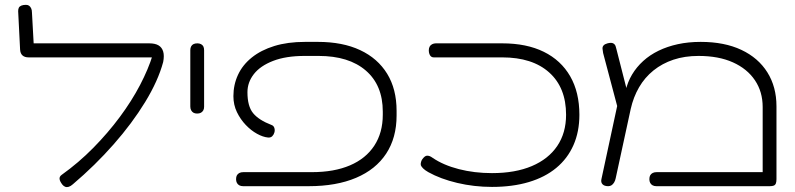

<svg xmlns="http://www.w3.org/2000/svg" viewBox="-20 -759 3283 793"><path d="M238 4Q227 -10 226 -20Q225 -30 235 -37Q305 -87 365.5 -148.5Q426 -210 475 -276Q524 -342 558.5 -408Q593 -474 611 -533L654 -503Q633 -425 579.5 -337.5Q526 -250 449.5 -163Q373 -76 281 2Q272 10 264 12.5Q256 15 249.5 12.5Q243 10 238 4ZM654 -503 611 -522H98Q82 -522 73 -530Q64 -538 63 -554L55 -713Q55 -722 58 -727.5Q61 -733 68.5 -736Q76 -739 87 -739Q95 -739 100 -735.5Q105 -732 108.5 -725Q112 -718 112 -707L119 -580H596Q621 -580 635 -571.5Q649 -563 654 -546Q659 -529 654 -503Z M794 -290Q785 -290 779 -293.5Q773 -297 769.5 -303.5Q766 -310 766 -319V-552Q766 -561 769.5 -567.5Q773 -574 779.5 -577Q786 -580 795 -580Q804 -580 810.5 -576.5Q817 -573 820 -567Q823 -561 823 -551V-318Q823 -309 819.5 -303Q816 -297 810 -293.5Q804 -290 794 -290Z M984 10Q975 10 968.5 6.5Q962 3 958.5 -3.5Q955 -10 955 -19Q955 -29 958.5 -35Q962 -41 968.5 -44.5Q975 -48 985 -48H1268Q1360 -48 1425.5 -76Q1491 -104 1526 -157.5Q1561 -211 1561 -285V-298Q1561 -407 1491 -467.5Q1421 -528 1296 -528H1238Q1161 -528 1108 -507.5Q1055 -487 1028.5 -453Q1002 -419 1002 -378Q1002 -320 1025.5 -291.5Q1049 -263 1101 -243Q1110 -240 1113 -231Q1116 -222 1113.5 -212.5Q1111 -203 1104.5 -196.5Q1098 -190 1087 -191Q1066 -193 1041.5 -206.5Q1017 -220 995 -243Q973 -266 958.5 -296Q944 -326 944 -362Q944 -409 963 -450Q982 -491 1020 -521.5Q1058 -552 1113 -569Q1168 -586 1240 -586H1293Q1395 -586 1467.5 -552Q1540 -518 1579 -454.5Q1618 -391 1618 -301V-282Q1618 -190 1575 -124.5Q1532 -59 1450.5 -24.5Q1369 10 1255 10Z M2012 13Q1938 13 1868.5 -3.5Q1799 -20 1749 -48Q1735 -56 1727.5 -63.5Q1720 -71 1718 -77Q1717 -83 1719 -90Q1721 -97 1724 -101Q1729 -108 1734 -112Q1739 -116 1744 -116Q1750 -116 1755 -114Q1760 -112 1767 -107Q1811 -77 1875 -60.5Q1939 -44 2012 -44Q2108 -44 2176.5 -73Q2245 -102 2281.5 -156Q2318 -210 2318 -285Q2318 -397 2248.5 -459.5Q2179 -522 2054 -522H1771Q1765 -522 1760.5 -525.5Q1756 -529 1753.5 -536Q1751 -543 1751 -551Q1751 -560 1754.5 -566.5Q1758 -573 1765 -576.5Q1772 -580 1780 -580H2054Q2155 -580 2226 -545Q2297 -510 2335 -444Q2373 -378 2373 -285Q2373 -215 2348.5 -159.5Q2324 -104 2277.5 -65.5Q2231 -27 2164 -7Q2097 13 2012 13Z M3187 -320V-19Q3187 -8 3184.5 -1.5Q3182 5 3176 7.5Q3170 10 3159 10H2691Q2682 10 2675.5 6.5Q2669 3 2665.5 -3.5Q2662 -10 2662 -19Q2662 -29 2665.5 -35Q2669 -41 2675.5 -44.5Q2682 -48 2692 -48H3130V-317Q3130 -380 3098 -427.5Q3066 -475 3007 -501.5Q2948 -528 2865 -528Q2808 -528 2761.5 -512.5Q2715 -497 2679 -468Q2643 -439 2619.5 -398.5Q2596 -358 2585 -309L2523 -23Q2521 -13 2516.5 -5.5Q2512 2 2506 6Q2500 10 2492 10Q2476 10 2468.5 2Q2461 -6 2464 -19L2543 -386L2564 -384Q2572 -420 2590.5 -451Q2609 -482 2636.5 -507Q2664 -532 2700 -549.5Q2736 -567 2779.5 -576.5Q2823 -586 2874 -586Q2972 -586 3042 -553Q3112 -520 3149.5 -460Q3187 -400 3187 -320ZM2532 -310 2471 -540Q2469 -550 2468.5 -558Q2468 -566 2473 -571.5Q2478 -577 2489 -580Q2505 -584 2512.5 -580Q2520 -576 2522.5 -568.5Q2525 -561 2526 -556L2574 -368Z"/></svg>

Font: Fredoka Expanded Light
Style: Regular
Weight: 300
Width: 7
Designer: Ben Nathan
Foundry: Milena B. Brandão, Ben Nathan
Version: Version 2.001